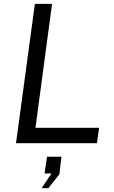

<svg xmlns="http://www.w3.org/2000/svg" viewBox="-20 -743 591 996"><path d="M161 -723 63 0H483L494 -80H164L250 -723ZM196 233H231L288 161L299 70H224L211 157H247Z"/></svg>

Font: United Sans
Style: Italic
Weight: 400
Italic angle: -8°
Designer: Pablo Impallari, Rodrigo Fuenzalida (Modified by Dan O. Williams)
Version: Version 1.000;PS 001.000;hotconv 1.0.88;makeotf.lib2.5.64775